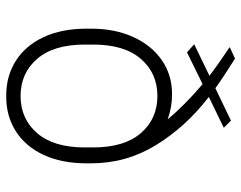

<svg xmlns="http://www.w3.org/2000/svg" viewBox="-99 -665 774 616"><g transform="rotate(90 288.0 -357.0)"><path d="M263 -661 367 -711 390 -688 291 -640Q387 -566 445.5 -470.5Q504 -375 504 -263V-248Q504 -168 477 -110Q450 -52 401.5 -21Q353 10 291 10H286Q224 10 175.5 -20.5Q127 -51 99.5 -109Q72 -167 72 -248V-263Q72 -339 99 -398Q126 -457 173.5 -489.5Q221 -522 282 -522Q324 -522 363 -508Q317 -563 250 -620L148 -570L122 -593L223 -642Q188 -669 131 -707L168 -724Q230 -685 263 -661ZM123 -269V-242Q123 -142 169 -89Q215 -36 288 -36Q361 -36 407 -89Q453 -142 453 -242V-269Q453 -369 407 -422Q361 -475 288 -475Q215 -475 169 -422Q123 -369 123 -269Z"/></g></svg>

Font: Chivo Thin
Style: Regular
Weight: 100
Designer: Hector Gatti
Foundry: Omnibus-Type
Version: Version 1.007